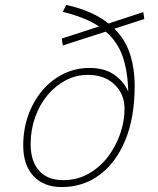

<svg xmlns="http://www.w3.org/2000/svg" viewBox="-20 -746 640 777"><path d="M230 11Q157 11 115.5 -33.5Q74 -78 74 -157Q74 -223 94.5 -280Q115 -337 151.5 -380Q188 -423 237 -447Q286 -471 342 -471Q405 -471 444 -442.5Q483 -414 499 -375Q497 -459 476 -518.5Q455 -578 408 -618L234 -562L230 -590L381 -639Q325 -676 234 -698L248 -726Q303 -714 345.5 -695Q388 -676 419 -651L560 -697L564 -669L443 -630Q487 -586 506 -527.5Q525 -469 525 -399Q525 -270 487 -178.5Q449 -87 382.5 -38Q316 11 230 11ZM236 -17Q292 -17 337.5 -42.5Q383 -68 415.5 -110Q448 -152 466 -203.5Q484 -255 484 -306Q484 -365 443.5 -404Q403 -443 336 -443Q288 -443 246 -421Q204 -399 172 -360.5Q140 -322 122 -271Q104 -220 104 -163Q104 -94 138 -55.5Q172 -17 236 -17Z"/></svg>

Font: Geist Mono Thin
Style: Italic
Weight: 100
Italic angle: -12°
Monospace: yes
Designer: Basement.studio, Andrés Briganti, Mateo Zaragoza
Foundry: Basement.studio, Vercel, Andrés Briganti, Guido Ferreyra, Mateo Zaragoza
Version: Version 1.500; ttfautohint (v1.8.4.7-5d5b)